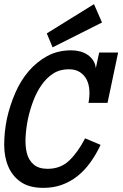

<svg xmlns="http://www.w3.org/2000/svg" viewBox="-24 -889 590 920"><path d="M458 -194.8Q436 -147.9 408.4 -109.9Q380.9 -71.8 346.9 -44.9Q313 -18.1 272.5 -3.4Q231.9 11.2 184.1 11.2Q117.2 11.2 76.7 -16.4Q36.1 -43.9 16.1 -90.1Q-3.9 -136.2 -3.9 -195.6Q-3.9 -254.9 8.8 -318.8Q22.9 -382.8 48.6 -442.4Q74.2 -502 113 -547.4Q151.9 -592.8 202.4 -620.4Q252.9 -647.9 317.9 -647.9Q338.9 -647.9 359.4 -642.6Q379.9 -637.2 396 -626.2Q412.1 -615.2 422.6 -599.1Q433.1 -583 435.1 -562L451.2 -637.2H542L491.2 -396H399.9Q405.8 -425.8 404.3 -454.8Q402.8 -483.9 391.8 -506.3Q380.9 -528.8 359.4 -543Q337.9 -557.1 305.2 -557.1Q262.2 -557.1 230.2 -536.1Q198.2 -515.1 174.6 -481Q150.9 -446.8 135 -404.3Q119.1 -361.8 109.9 -318.8Q101.1 -275.9 98.6 -232.9Q96.2 -189.9 104.5 -156Q112.8 -122.1 137 -101.1Q161.1 -80.1 204.1 -80.1Q266.1 -80.1 307.6 -119.6Q349.1 -159.2 383.8 -226.1ZM464.8 -781.2 228 -662.1 200.2 -729 426.3 -869.1Z"/></svg>

Font: Anonymous Pro
Style: Bold Italic
Weight: 700
Italic angle: -12°
Monospace: yes
Designer: Mark Simonson
Version: Version 1.003